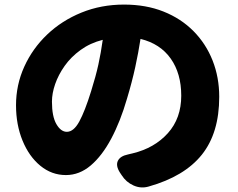

<svg xmlns="http://www.w3.org/2000/svg" viewBox="-20 -776 1040 839"><path d="M429 -602Q374 -588 332 -557.5Q290 -527 262.5 -488Q235 -449 221 -408.5Q207 -368 207 -332Q207 -267 226.5 -233.5Q246 -200 272 -200Q302 -200 326.5 -245Q351 -290 378 -377Q399 -444 410 -494.5Q421 -545 429 -602ZM594 -606Q585 -547 571 -482.5Q557 -418 535 -345Q506 -245 466 -170Q426 -95 376.5 -53Q327 -11 268 -11Q206 -11 156.5 -51.5Q107 -92 78.5 -161.5Q50 -231 50 -316Q50 -405 86 -484.5Q122 -564 186 -625Q250 -686 336 -721Q422 -756 522 -756Q618 -756 694.5 -725.5Q771 -695 825.5 -640Q880 -585 909 -511.5Q938 -438 938 -353Q938 -195 862 -100Q786 -5 630 39Q596 49 563.5 34.5Q531 20 512 -10L504 -22Q485 -52 495 -73Q505 -94 539 -101Q543 -102 541.5 -101.5Q540 -101 543 -102Q546 -103 560 -106Q655 -129 713.5 -194Q772 -259 772 -358Q772 -455 726 -520Q680 -585 594 -606Z"/></svg>

Font: Chiron GoRound TC H
Style: Regular
Weight: 900
Designer: Ryoko NISHIZUKA 西塚涼子 (kana, bopomofo & ideographs); Paul D. Hunt (Latin, Greek & Cyrillic); Sandoll Communications 산돌커뮤니
Foundry: Adobe
Version: Version 1.000;hotconv 1.1.1;makeotfexe 2.6.0